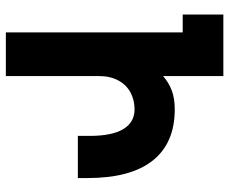

<svg xmlns="http://www.w3.org/2000/svg" viewBox="-82 -682 765 640"><g transform="rotate(-90 300.0 -362.5)"><path d="M255 -162Q142.5 -162 84.2 -235.5Q26 -309 26 -452.5V-485H166.5V-446Q166.5 -371 189.2 -333.5Q212 -296 255 -296Q286.5 -296 311.8 -309.8Q337 -323.5 351.5 -350.5Q366 -377.5 366 -415.5V-725H511.5V-135.5H571V0H366V-201Q344.5 -182 318 -172Q291.5 -162 255 -162Z"/></g></svg>

Font: JuliaMono Black
Style: Regular
Weight: 900
Monospace: yes
Designer: cormullion
Foundry: corm
Version: Version 0.054; ttfautohint (v1.8.4)